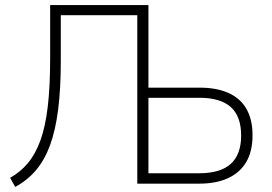

<svg xmlns="http://www.w3.org/2000/svg" viewBox="-20 -725 1074 758"><path d="M40 13 20 -23Q61 -46 90.5 -81.5Q120 -117 139.5 -170.5Q159 -224 168.5 -303.5Q178 -383 178 -495V-705H566V-379H768Q835 -379 882 -358Q929 -337 953 -295Q977 -253 977 -191Q977 -128 952.5 -86Q928 -44 881 -22Q834 0 767 0H522V-665H220V-485Q220 -374 209.5 -292Q199 -210 177.5 -151.5Q156 -93 122 -53Q88 -13 40 13ZM566 -41H766Q850 -41 891 -78Q932 -115 932 -190Q932 -266 891 -302.5Q850 -339 767 -339H566Z"/></svg>

Font: Nunito Sans 10pt SemiCondensed ExtraLight
Style: Regular
Weight: 250
Width: 4
Designer: Vernon Adams
Foundry: Vernon Adams
Version: Version 3.101;gftools[0.9.27]